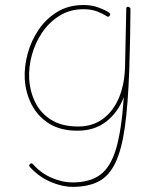

<svg xmlns="http://www.w3.org/2000/svg" viewBox="-20 -517 654 761"><path d="M289.6 -15.6Q347.2 -15.6 388.2 -45.9Q429.2 -76.2 451.7 -130.1Q474.1 -184.1 475.6 -254.4L480.5 -482.4Q480.5 -491.7 489.3 -489.7Q491.7 -489.3 494.1 -487.8Q494.6 -487.3 494.6 -486.8Q497.6 -483.9 497.1 -480.5Q496.6 -417.5 495.6 -361.6Q494.6 -305.7 492.7 -256.3V-252.4Q492.7 -244.6 492.2 -236.8Q487.3 -102.5 474.9 -13.4Q462.4 75.7 437.7 127.7Q413.1 179.7 371.8 201.7Q330.6 223.6 267.6 223.6Q226.1 223.6 179.9 203.6Q133.8 183.6 98.6 145Q92.8 138.2 99.1 132.8Q105.5 127.4 111.3 134.3Q142.6 169.9 185.3 188Q228 206.1 267.1 206.1Q335.9 206.1 377.2 175.8Q418.5 145.5 440.2 72Q461.9 -1.5 470.7 -131.8Q447.8 -71.8 401.4 -35.4Q355 1 286.6 1Q219.2 1 173.8 -27.8Q128.4 -56.6 104.7 -103.8Q81.1 -150.9 78.1 -204.6Q75.7 -252.9 89.6 -304.2Q103.5 -355.5 133.1 -399.2Q162.6 -442.9 207.3 -470Q252 -497.1 310.5 -497.1Q344.2 -497.1 370.4 -487.3Q396.5 -477.5 412.1 -467.3Q419.9 -462.4 415 -455.1Q410.6 -447.8 402.8 -452.6Q388.7 -462.4 365.5 -471.4Q342.3 -480.5 311.5 -480.5Q257.8 -480.5 216.6 -455.1Q175.3 -429.7 147.5 -388.7Q119.6 -347.7 106.4 -299.3Q93.3 -251 95.7 -204.6Q98.6 -153.8 120.1 -110.6Q141.6 -67.4 183.8 -41.5Q226.1 -15.6 289.6 -15.6Z"/></svg>

Font: Mikhak-DS2-FD Thin
Style: Regular
Weight: 100
Designer: Amin Abedi
Version: Version 3.2